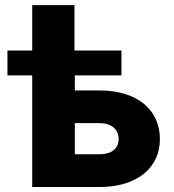

<svg xmlns="http://www.w3.org/2000/svg" viewBox="-20 -748 695 768"><path d="M9.8 -446.3H108.9V0H377.9C527.8 0 619.6 -76.2 619.6 -191.4C619.6 -309.6 528.3 -386.2 377.9 -386.2H279.3V-446.3H465.8V-545.9H277.8V-727.5H108.9V-545.9H9.8ZM279.3 -255.4H377.9C425.3 -255.4 454.6 -231.4 454.6 -191.4C454.6 -153.3 425.3 -130.9 377.9 -130.9H279.3Z"/></svg>

Font: Inter ExtraBold
Style: Regular
Weight: 800
Designer: Rasmus Andersson
Foundry: rsms
Version: Version 4.001;git-9221beed3